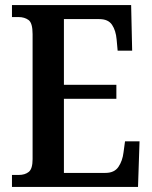

<svg xmlns="http://www.w3.org/2000/svg" viewBox="-20 -734 597 754"><path d="M27 0V-47H54Q78 -47 93 -59Q108 -71 108 -109V-600Q108 -644 92 -655.5Q76 -667 53 -667H27V-714H495L499 -535H442L438 -579Q435 -614 420 -636.5Q405 -659 370 -659H231V-401H437V-346H231V-55H394Q429 -55 445 -78.5Q461 -102 465 -135L471 -179H528L522 0Z"/></svg>

Font: Noto Serif Thai Condensed SemiBold
Style: Regular
Weight: 600
Width: 3
Designer: Monotype Design Team
Foundry: Monotype Imaging Inc.
Version: Version 2.002; ttfautohint (v1.8.4.7-5d5b)